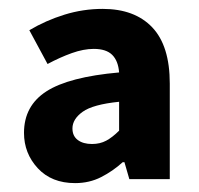

<svg xmlns="http://www.w3.org/2000/svg" viewBox="-20 -832 448 432"><path d="M149 -420Q96 -420 65 -453.5Q34 -487 34 -533Q34 -594 84.5 -626.5Q135 -659 248 -669Q246 -695 232.5 -708.5Q219 -722 191 -722Q168 -722 141.5 -712.5Q115 -703 87 -688L46 -764Q83 -786 125 -799Q167 -812 211 -812Q283 -812 322.5 -770.5Q362 -729 362 -644V-429H271L260 -467H256Q234 -447 207.5 -433.5Q181 -420 149 -420ZM187 -508Q205 -508 219 -515.5Q233 -523 248 -538V-603Q189 -597 166 -580.5Q143 -564 143 -543Q143 -526 155 -517Q167 -508 187 -508Z"/></svg>

Font: Noto Sans SC ExtraBold
Style: Regular
Weight: 800
Designer: Ryoko NISHIZUKA 西塚涼子 (kana, bopomofo & ideographs); Paul D. Hunt (Latin, Greek & Cyrillic); Sandoll Communications 산돌커뮤니
Foundry: Adobe
Version: Version 2.004-H2;hotconv 1.0.118;makeotfexe 2.5.65603